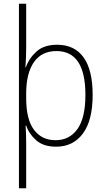

<svg xmlns="http://www.w3.org/2000/svg" viewBox="-20 -780 571 1034"><path d="M479 -269Q479 -132 426.5 -61Q374 10 282 10Q214 10 175 -24.5Q136 -59 121 -104H118Q121 -55 121 -1V234H82V-760H121V-526Q121 -504 120 -473Q119 -442 117 -417H119Q136 -466 176.5 -502.5Q217 -539 288 -539Q381 -539 430 -471Q479 -403 479 -269ZM440 -269Q440 -505 284 -505Q204 -505 162.5 -445Q121 -385 121 -277V-251Q121 -137 163 -81Q205 -25 279 -25Q354 -25 397 -85Q440 -145 440 -269Z"/></svg>

Font: Noto Sans Khmer UI SemiCondensed ExtraLight
Style: Regular
Weight: 200
Width: 4
Designer: Danh Hong and the Monotype Design Team
Foundry: Monotype Imaging Inc.
Version: Version 2.002; ttfautohint (v1.8.4.7-5d5b)